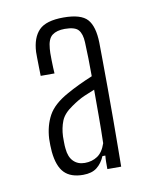

<svg xmlns="http://www.w3.org/2000/svg" viewBox="-58 -851 408 520"><g transform="rotate(-10 146.0 -591.5)"><path d="M130 -377Q96 -377 78.5 -395Q61 -413 57 -453Q56 -464 56 -471Q56 -478 56 -489Q58 -525 73 -552.5Q88 -580 128 -602Q158 -619 199 -636Q199 -661 198.5 -685Q198 -709 197 -730Q196 -753 186.5 -764Q177 -775 149 -775Q127 -775 114.5 -765.5Q102 -756 100 -729Q99 -721 99.5 -698Q100 -675 101 -661H63Q63 -669 62.5 -683.5Q62 -698 62 -711.5Q62 -725 62 -727Q64 -766 83.5 -786Q103 -806 151 -806Q199 -806 216.5 -786.5Q234 -767 235 -722Q235 -708 235.5 -674Q236 -640 236 -596.5Q236 -553 236 -509Q236 -465 235.5 -430.5Q235 -396 235 -381H197Q197 -390 197 -399.5Q197 -409 198 -418H190Q182 -399 168 -388Q154 -377 130 -377ZM140 -408Q160 -408 175 -418Q190 -428 198 -452Q199 -490 199 -526Q199 -562 199 -599Q186 -594 170 -587Q154 -580 134 -566Q110 -550 102.5 -531Q95 -512 94 -489Q94 -487 94 -474.5Q94 -462 95 -455Q97 -432 109 -420Q121 -408 140 -408Z"/></g></svg>

Font: Big Shoulders Display Light
Style: Regular
Weight: 300
Designer: Patric King
Foundry: XO Type Co
Version: Version 1.000; ttfautohint (v1.8.2)